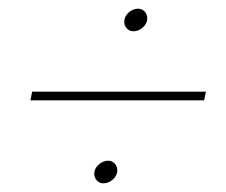

<svg xmlns="http://www.w3.org/2000/svg" viewBox="-20 -541 520 442"><path d="M319 -499Q319 -487 309 -478Q299 -469 287 -469Q278 -469 272 -475.5Q266 -482 266 -491Q266 -503 276 -512Q286 -521 298 -521Q307 -521 313 -514.5Q319 -508 319 -499ZM454 -330 450 -310H50L54 -330ZM250 -149Q250 -137 240 -128Q230 -119 218 -119Q209 -119 203 -125.5Q197 -132 197 -141Q197 -153 207 -162Q217 -171 229 -171Q238 -171 244 -164.5Q250 -158 250 -149Z"/></svg>

Font: TypoPRO Montserrat Alternates
Style: Italic
Weight: 250
Italic angle: -11.3°
Designer: Julieta Ulanovsky
Foundry: Julieta Ulanovsky
Version: Version 6.001